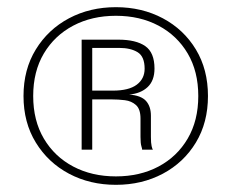

<svg xmlns="http://www.w3.org/2000/svg" viewBox="-20 -762 659 535"><path d="M303 -247Q230.5 -247 172.2 -278Q114 -309 79.8 -364.8Q45.5 -420.5 45.5 -494.5Q45.5 -568.5 79.8 -624.2Q114 -680 172.2 -711Q230.5 -742 303 -742Q375.5 -742 433.8 -711Q492 -680 525.8 -624.2Q559.5 -568.5 559.5 -494.5Q559.5 -420.5 525.8 -364.8Q492 -309 433.8 -278Q375.5 -247 303 -247ZM303 -270.5Q370 -270.5 421.8 -298Q473.5 -325.5 503 -375.8Q532.5 -426 532.5 -494.5Q532.5 -563 503 -613Q473.5 -663 421.8 -690.5Q370 -718 303 -718Q236 -718 184 -690.5Q132 -663 102.2 -613Q72.5 -563 72.5 -494.5Q72.5 -426 102.2 -375.8Q132 -325.5 184 -298Q236 -270.5 303 -270.5ZM207.5 -345V-651.5H309.5Q359 -651.5 384.8 -633.5Q410.5 -615.5 410.5 -571Q410.5 -537.5 391.5 -519.5Q372.5 -501.5 340 -498.5Q373 -496 386.8 -480.8Q400.5 -465.5 400.5 -439.5V-380.5Q400.5 -363 402.5 -354.8Q404.5 -346.5 406 -345H376Q376.5 -346.5 374 -354.5Q371.5 -362.5 371.5 -380.5V-431.5Q371.5 -458 359 -469.2Q346.5 -480.5 328 -482.8Q309.5 -485 291.5 -485H237V-345ZM237 -509.5H294.5Q339 -509.5 361 -526Q383 -542.5 383 -570.5Q383 -604.5 363.5 -616.5Q344 -628.5 312 -628.5H237Z"/></svg>

Font: Epilogue Light
Style: Regular
Weight: 300
Designer: Tyler Finck
Foundry: Etcetera Type Co
Version: Version 2.111; ttfautohint (v1.8.3)